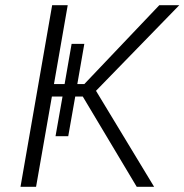

<svg xmlns="http://www.w3.org/2000/svg" viewBox="-20 -720 711 740"><path d="M507 0H574L350 -370L671 -700H594L305 -396H278L305 -551H256L229 -396H188L241 -700H181L59 0H119L180 -348H221L194 -195H243L270 -348H299Z"/></svg>

Font: Fixel Display Light
Style: Italic
Weight: 300
Italic angle: -10°
Designer: AlfaBravo + MacPaw
Foundry: Kyrylo Tkachov, Marchela Mozhyna, Serhii Makarenko, Maria Weinstein, Zakhar Kryvoshyya
Version: Version 1.210;Glyphs 3.2 (3217)